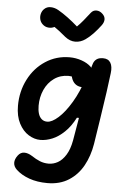

<svg xmlns="http://www.w3.org/2000/svg" viewBox="-66 -869 751 1129"><g transform="rotate(5 310.0 -304.0)"><path d="M72.5 152.2Q53.5 134.3 52.8 112.7Q52.2 91.1 69.7 67.9Q85.1 47.7 106.9 47.6Q128.8 47.6 152.9 62.8Q178.4 79.8 202.5 89.7Q226.6 99.6 254.4 99.6Q282.7 99.6 308.7 85.1Q334.8 70.6 355.5 37.5Q376.2 4.4 385.9 -48.2Q389.7 -65.9 406.3 -167.5Q420.1 -253 433.5 -341.6Q446.8 -430.2 452.2 -466.7Q457.2 -495 463.5 -511.2Q469.7 -527.3 483.1 -536.5Q496.6 -545.8 520.4 -545.8Q551.1 -545.8 564.3 -523.7Q577.5 -501.6 572.5 -462.5Q565.8 -408.2 557.7 -349Q546.1 -269.1 533.6 -186.9Q521.1 -104.7 510.6 -38.6Q498.7 32.9 467.5 89.7Q436.3 146.5 383.5 180.3Q330.7 214.1 257.2 214.1Q196.8 214.1 149.8 197.3Q102.8 180.5 72.5 152.2ZM45.6 -224Q45.6 -308.7 81.8 -379.7Q118 -450.8 181.7 -492.5Q245.4 -534.2 324.1 -534.2Q360.4 -534.2 395 -522.2Q429.5 -510.3 451.3 -489.2Q473.2 -468 473.2 -442.2Q473.2 -409.7 456.5 -387.7Q439.8 -365.7 412.3 -365.7Q392.5 -365.7 376.9 -375.4Q361.2 -385.2 352.3 -404.5Q343.3 -423.9 344.2 -451.3H405.1V-391.1Q395.8 -400.2 383.8 -407.7Q371.8 -415.2 356.9 -419.9Q342 -424.6 326.8 -424.6Q278.8 -424.6 242.2 -398.6Q205.8 -372.6 186.1 -329.3Q166.5 -286 166.5 -235Q166.5 -208.6 172.5 -188.5Q178.6 -168.5 191.8 -157Q205 -145.5 224.8 -145.5Q252.5 -145.5 290.3 -179.2Q328.1 -212.9 365.5 -275.6Q402.9 -338.2 428.8 -420.2H478.5L441.3 -183.9H397Q370.1 -131.4 335.2 -98.1Q300.4 -64.8 264.2 -50Q228 -35.1 193.6 -35.1Q158.3 -35.1 124.2 -56.2Q90.1 -77.2 67.8 -120.1Q45.6 -162.9 45.6 -224ZM148.8 -713.2Q163.6 -699.2 183.2 -697.4Q202.8 -695.6 219.4 -704.2Q247.9 -684.8 275 -661.6L287.1 -651.7Q316.6 -628.3 348.1 -628.5Q379.6 -628.7 407.6 -648.3Q431.2 -665 452.6 -687.6Q473.9 -710.2 494.9 -738Q508.2 -755.6 508.5 -773.4Q508.7 -791.2 492.9 -806Q476.8 -821.7 457.2 -821.9Q437.6 -822.1 424.7 -805.8Q402.6 -777.2 385.5 -756.6Q368.5 -736 350.5 -718.3Q321.5 -743.9 290.9 -766.7Q260.2 -789.4 233.2 -804.8Q211.3 -817.5 187.7 -818Q164.1 -818.6 148.2 -802.5Q136.9 -791.2 132.5 -774.8Q128.2 -758.2 132.1 -741.7Q136.1 -725.1 148.8 -713.2Z"/></g></svg>

Font: Monaspace Radon Var
Style: Regular
Weight: 400
Designer: Riley Cran and the Lettermatic Team
Version: Version 1.000 (Monaspace Radon Var)